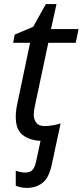

<svg xmlns="http://www.w3.org/2000/svg" viewBox="-20 -678 404 938"><path d="M111 240Q95 240 80 236.5Q65 233 57 229V156Q68 160 79.5 162.5Q91 165 103 165Q126 165 138 153Q150 141 157 108L178 10Q126 8 91.5 -18Q57 -44 57 -107Q57 -139 66 -178L127 -469H44L52 -509L142 -547L204 -658H256L229 -536H364L350 -469H216L154 -177Q151 -164 148 -147.5Q145 -131 145 -117Q145 -94 157.5 -78Q170 -62 198 -62Q216 -62 236.5 -65.5Q257 -69 276 -75L233 126Q219 192 187 216Q155 240 111 240Z"/></svg>

Font: Noto Sans
Style: Italic
Weight: 400
Italic angle: -12°
Designer: Monotype Design Team
Foundry: Monotype Imaging Inc.
Version: Version 2.013; ttfautohint (v1.8.4.7-5d5b)